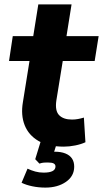

<svg xmlns="http://www.w3.org/2000/svg" viewBox="-20 -655 468 872"><path d="M270 11Q199 11 154.5 -15Q110 -41 92 -86.5Q74 -132 84 -191L114 -378H21L38 -491H131L154 -635H305L282 -491H428L410 -378H265L236 -199Q229 -152 248.5 -132Q268 -112 307 -112Q321 -112 334.5 -114.5Q348 -117 361 -121L368 -9Q349 0 322 5.5Q295 11 270 11ZM186 197Q155 197 126.5 191Q98 185 78 175L105 111Q122 119 140 124Q158 129 178 129Q205 129 218.5 122Q232 115 232 101Q232 92 224 87.5Q216 83 197 83Q189 83 180 83.5Q171 84 159 88L140 68L167 -20H243L219 56L183 42Q195 38 207 36Q219 34 229 34Q257 34 277 42Q297 50 307 65Q317 80 317 102Q317 145 279.5 171Q242 197 186 197Z"/></svg>

Font: Nunito Sans 12pt ExtraLight 12pt ExtraBold
Style: Italic
Weight: 800
Italic angle: -9°
Version: Version 3.101;gftools[0.9.27]